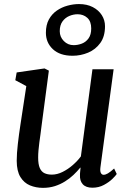

<svg xmlns="http://www.w3.org/2000/svg" viewBox="-20 -897 629 927"><path d="M187.6 10Q153.5 10 124.8 -1.9Q96.1 -13.8 78.5 -42.3Q61 -70.7 60.7 -120.5Q60.7 -138 62.1 -158.8Q63.5 -179.6 66.2 -202.7Q68.8 -225.8 72 -249.3Q75.1 -272.8 78.6 -294.7L107 -481.3L53.9 -509.7L60.5 -547.2L195 -566.6L215.9 -556L180.8 -290.7Q178.3 -269.2 175.4 -248.6Q172.5 -228 169.9 -208.6Q167.3 -189.2 165.8 -171.1Q164.2 -153.1 164.2 -136.6Q164.2 -103.7 172.1 -85.7Q180 -67.7 194.9 -60.8Q209.7 -53.9 230.3 -53.9Q256 -53.9 282.1 -66.9Q308.3 -79.9 331.3 -100Q354.4 -120.1 370.5 -141.9L426.4 -562.6H528.6L464.9 -89.5Q462.4 -70.6 467 -61.9Q471.5 -53.1 480.1 -53.1Q489.6 -53.1 501.2 -60Q512.8 -66.8 531 -83.4L543.6 -56.9Q539.3 -49.8 523.2 -33.8Q507 -17.8 482 -4.3Q457.1 9.3 426.1 9.3Q394.8 9.3 379.7 -7.4Q364.5 -24.2 366.2 -52.3Q366 -54.2 366.2 -58.1Q366.4 -61.9 366.9 -66.9Q367.4 -71.8 367.9 -77Q368.4 -82.2 368.9 -86.8L367.6 -87.8Q353 -69.8 334.7 -52.4Q316.4 -35 293.8 -21Q271.3 -6.9 244.9 1.6Q218.4 10 187.6 10ZM330.6 -627.8Q269.3 -627.8 235.4 -659.4Q201.6 -691 201.6 -738.8Q201.6 -776.6 216 -803Q230.4 -829.3 254.1 -845.7Q277.8 -862.1 306 -869.7Q334.2 -877.4 361.4 -877.4Q400 -877.4 428.1 -862.7Q456.3 -848 471.7 -823.7Q487 -799.4 487 -770.2Q487 -720.9 464.2 -689.4Q441.4 -657.9 405.5 -642.8Q369.6 -627.8 330.6 -627.8ZM335.4 -679Q355.8 -679 375.3 -686.5Q394.8 -694.1 407.6 -711.8Q420.4 -729.6 420.4 -759.6Q420.4 -794 401.4 -811.1Q382.4 -828.2 354.5 -828.2Q334.3 -828.2 314.4 -819.8Q294.5 -811.3 281.5 -793.3Q268.5 -775.3 268.5 -746.4Q268.5 -718.8 288.1 -698.9Q307.7 -679 335.4 -679Z"/></svg>

Font: Merriweather 7pt Light
Style: Italic
Weight: 300
Italic angle: -7.8°
Designer: Eben Sorkin
Foundry: Eben Sorkin
Version: Version 2.200;gftools[0.9.31]